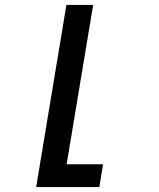

<svg xmlns="http://www.w3.org/2000/svg" viewBox="-20 -540 640 775"><path d="M126 215 248 -520H356L249 123H396L381 215Z"/></svg>

Font: Iosevka SmBd Ex Obl
Style: Regular
Weight: 600
Width: 7
Italic angle: -9°
Monospace: yes
Designer: Belleve Invis
Foundry: Belleve Invis
Version: Version 32.5.0; ttfautohint (v1.8.4)